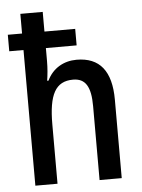

<svg xmlns="http://www.w3.org/2000/svg" viewBox="-54 -803 625 846"><g transform="rotate(-5 258.5 -380.0)"><path d="M167 -760H68V-673H5V-600H68V0H166V-262C166 -394 196 -451 274 -451C329 -451 352 -413 352 -327V0H450V-347C450 -474 399 -537 297 -537C240 -537 191 -509 166 -456H160C164 -480 167 -511 167 -543V-600H303V-673H167Z"/></g></svg>

Font: Noto Sans Kannada Condensed Medium
Style: Regular
Weight: 500
Width: 3
Designer: Jelle Bosma - Monotype Design Team
Foundry: Monotype Imaging Inc.
Version: Version 2.005